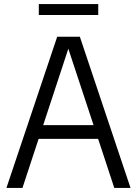

<svg xmlns="http://www.w3.org/2000/svg" viewBox="-20 -920 670 940"><path d="M11.5 0 260 -740H371L619 0H539.5L460.5 -240H169L90 0ZM191.5 -307.5H438L314.5 -681.5ZM170 -846.5V-900H461V-846.5Z"/></svg>

Font: Encode Sans SmCnd
Style: Regular
Weight: 400
Width: 4
Designer: Multiple Designers
Foundry: Impallari Type
Version: Version 3.002; ttfautohint (v1.8.3) -l 8 -r 50 -G 200 -x 14 